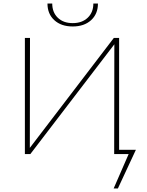

<svg xmlns="http://www.w3.org/2000/svg" viewBox="-20 -873 834 1088"><path d="M648 195H624L709 0H627L628 -622L152 0H121V-658H150L149 -35L625 -658H655V-24H750ZM535 -853H509Q509 -803 477 -772.5Q445 -742 392 -742Q339 -742 307.5 -772.5Q276 -803 276 -853H249Q249 -794 288 -758.5Q327 -723 392 -723Q457 -723 496 -758.5Q535 -794 535 -853Z"/></svg>

Font: Ysabeau Extralight
Style: Regular
Weight: 200
Designer: Christian Thalmann (Catharsis Fonts)
Version: Version 0.003